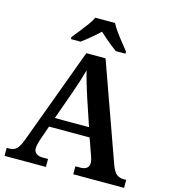

<svg xmlns="http://www.w3.org/2000/svg" viewBox="-132 -1035 1002 1139"><g transform="rotate(15 368.5 -465.5)"><path d="M3 0V-49H17Q45 -49 62 -63.5Q79 -78 96 -124L314 -714H432L646 -115Q660 -77 677.5 -63Q695 -49 721 -49H737V0H425V-49H459Q479 -49 493.5 -59Q508 -69 508 -91Q508 -102 505 -112.5Q502 -123 499 -132L462 -236H213L181 -144Q177 -132 173.5 -117Q170 -102 170 -92Q170 -71 184.5 -60Q199 -49 222 -49H257V0ZM233 -294H443L387 -461Q375 -499 362.5 -540Q350 -581 342 -616Q333 -583 321 -545Q309 -507 295 -468ZM204 -784Q220 -803 240.5 -829Q261 -855 281 -882Q301 -909 311 -931H432Q443 -909 462.5 -882Q482 -855 503 -829Q524 -803 539 -784V-771H480Q464 -782 444.5 -797.5Q425 -813 405.5 -830Q386 -847 371 -861Q349 -840 318 -814Q287 -788 263 -771H204Z"/></g></svg>

Font: Noto Nastaliq Urdu SemiBold
Style: Regular
Weight: 600
Version: Version 3.007